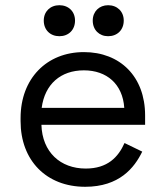

<svg xmlns="http://www.w3.org/2000/svg" viewBox="-20 -703 632 737"><path d="M307 14C438 14 496 -59 526 -121L458 -154C434 -100 393 -56 309 -56C212 -56 142 -119 139 -224H537V-260C537 -409 441 -503 302 -503C159 -503 59 -401 59 -250V-238C59 -87 158 14 307 14ZM140 -289C152 -380 213 -433 302 -433C390 -433 451 -380 457 -289ZM148 -624C148 -588 173 -564 208 -564C243 -564 268 -588 268 -624C268 -659 243 -683 208 -683C173 -683 148 -659 148 -624ZM336 -624C336 -588 361 -564 395 -564C430 -564 455 -588 455 -624C455 -659 430 -683 395 -683C361 -683 336 -659 336 -624Z"/></svg>

Font: Meta Space
Style: Regular
Weight: 400
Designer: Meta Pool / Florian Karsten
Foundry: Meta Pool / Florian Karsten
Version: Version 2.000;Glyphs 3.1.1 (3137)